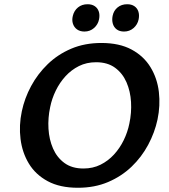

<svg xmlns="http://www.w3.org/2000/svg" viewBox="-20 -874 797 907"><path d="M348 13Q263 13 205.5 -18Q148 -49 116.5 -101Q85 -153 77 -217.5Q69 -282 83 -348Q96 -410 127 -467.5Q158 -525 205.5 -571Q253 -617 316.5 -644Q380 -671 459 -671Q544 -671 601.5 -640Q659 -609 691 -556.5Q723 -504 730.5 -439.5Q738 -375 724 -309Q711 -248 680 -190Q649 -132 601.5 -86.5Q554 -41 490.5 -14Q427 13 348 13ZM374 -78Q419 -78 455 -96Q491 -114 518.5 -144Q546 -174 564.5 -212Q583 -250 591 -290Q602 -341 599 -392Q596 -443 577.5 -485.5Q559 -528 523.5 -554Q488 -580 434 -580Q389 -580 353 -562Q317 -544 289.5 -514Q262 -484 243.5 -446Q225 -408 217 -368Q206 -317 209 -266Q212 -215 230.5 -172.5Q249 -130 284.5 -104Q320 -78 374 -78ZM379 -725Q358 -725 344 -735Q330 -745 324.5 -762Q319 -779 324 -799Q330 -824 348.5 -839Q367 -854 394 -854Q414 -854 427.5 -845Q441 -836 446.5 -820Q452 -804 448 -783Q443 -758 424 -741.5Q405 -725 379 -725ZM566 -725Q545 -725 531.5 -735Q518 -745 513 -762Q508 -779 512 -799Q517 -824 535.5 -839Q554 -854 581 -854Q601 -854 614.5 -845Q628 -836 633.5 -820Q639 -804 635 -783Q630 -758 611 -741.5Q592 -725 566 -725Z"/></svg>

Font: Ysabeau
Style: Bold Italic
Weight: 700
Italic angle: -12°
Designer: Christian Thalmann (Catharsis Fonts)
Version: Version 2.002